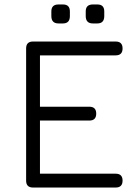

<svg xmlns="http://www.w3.org/2000/svg" viewBox="-20 -840 614 860"><path d="M242 -735Q210 -735 210 -768V-789Q210 -820 242 -820H262Q293 -820 293 -789V-768Q293 -735 262 -735ZM396 -735Q364 -735 364 -768V-789Q364 -820 396 -820H416Q447 -820 447 -789V-768Q447 -735 416 -735ZM128 0Q97 0 97 -31V-623Q97 -654 128 -654H498Q529 -654 529 -623Q529 -592 498 -592H159V-362H380Q411 -362 411 -331Q411 -300 380 -300H159V-62H498Q529 -62 529 -31Q529 0 498 0Z"/></svg>

Font: Jura Medium
Style: Regular
Weight: 500
Designer: Daniel Johnson, Alexei Vanyashin
Foundry: Daniel Johnson
Version: Version 5.103